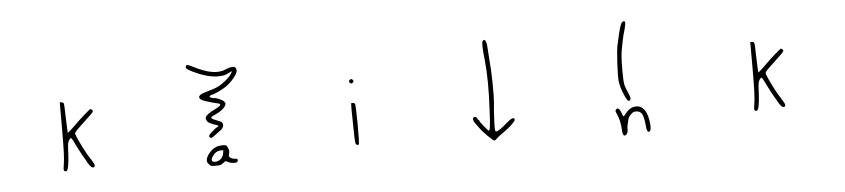

<svg xmlns="http://www.w3.org/2000/svg" viewBox="-46 -993 6092 1385"><g transform="rotate(-5 3000.0 -300.0)"><path d="M391 -285V-482H403Q415 -482 419 -473Q423 -465 425 -362Q428 -261 430 -259Q431 -258 443 -268.5Q455 -279 473 -296Q518 -341 560 -378Q602 -415 607 -415Q613 -415 620 -407Q626 -400 620.5 -392Q615 -384 584 -355Q508 -284 494 -269Q480 -254 482 -246Q494 -210 525.5 -148Q557 -86 587 -42Q616 2 591 6Q580 8 563 -16Q547 -39 547 -43Q547 -45 530 -72Q514 -98 490 -146Q456 -217 450 -219Q445 -221 434 -205Q427 -194 424.5 -176.5Q422 -159 420 -106Q414 14 393 17Q388 17 381 13Q377 10 377 0.5Q377 -9 382 -40Q391 -88 391 -285Z M1533 -14 1536 -36H1517Q1480 -35 1457 2Q1444 21 1447.5 31.5Q1451 42 1469 42Q1494 42 1511.5 26.5Q1529 11 1533 -14ZM1490 -65Q1508 -72 1534 -72Q1554 -72 1559 -69.5Q1564 -67 1571 -51Q1577 -37 1578 -29.5Q1579 -22 1576 -9Q1572 6 1573 10.5Q1574 15 1583 22Q1595 32 1612 32Q1628 32 1633 39Q1638 46 1629 56Q1623 64 1599 61.5Q1575 59 1560 50Q1551 44 1546 44.5Q1541 45 1528 56Q1515 66 1505.5 68.5Q1496 71 1472 71Q1447 71 1439.5 68.5Q1432 66 1424 56Q1411 42 1411 29Q1411 5 1436 -25Q1461 -55 1490 -65ZM1320 -664Q1323 -672 1333 -670.5Q1343 -669 1368 -656Q1448 -615 1504.5 -605.5Q1561 -596 1606 -616Q1643 -632 1662.5 -628.5Q1682 -625 1682 -601Q1682 -581 1654.5 -547.5Q1627 -514 1591 -489Q1570 -475 1534.5 -458.5Q1499 -442 1489 -442Q1481 -442 1474 -434Q1470 -430 1471.5 -427.5Q1473 -425 1482 -421Q1496 -416 1504 -416Q1518 -416 1542.5 -405Q1567 -394 1574 -384Q1581 -375 1581.5 -370.5Q1582 -366 1576 -354Q1559 -323 1498 -296Q1468 -283 1470 -276Q1472 -268 1505 -256Q1539 -244 1546 -235Q1553 -225 1549 -209Q1545 -193 1533 -184Q1532 -184 1516 -171.5Q1500 -159 1490 -152Q1469 -134 1459 -132.5Q1449 -131 1444 -143Q1440 -153 1469 -177Q1496 -202 1506 -205Q1516 -208 1515.5 -213Q1515 -218 1504 -221Q1485 -226 1455 -240Q1441 -247 1434 -261.5Q1427 -276 1432 -286Q1443 -307 1507 -338Q1570 -369 1522 -377Q1499 -382 1489 -385Q1486 -386 1479 -388Q1472 -390 1462 -393Q1452 -396 1445 -398Q1396 -413 1396 -431.5Q1396 -450 1437 -462Q1511 -483 1536 -495Q1561 -507 1591 -531Q1621 -555 1634 -574Q1651 -598 1646 -598Q1644 -598 1636 -594Q1607 -578 1590 -574Q1573 -570 1539 -570Q1465 -572 1365 -620Q1333 -636 1324 -644.5Q1315 -653 1320 -664Z M2484 -291Q2487 -296 2497 -294.5Q2507 -293 2511 -288Q2517 -281 2518 -139.5Q2519 2 2513 8Q2508 13 2497 8Q2490 4 2488 -17.5Q2486 -39 2485 -142Q2482 -285 2484 -291ZM2486 -459Q2493 -467 2499 -467Q2505 -467 2512 -459Q2518 -451 2512 -443Q2505 -435 2499 -435Q2493 -435 2486 -443Q2479 -451 2486 -459Z M3469 -658Q3476 -665 3480 -665Q3487 -665 3493 -648.5Q3499 -632 3499 -610Q3500 -590 3505 -521Q3512 -450 3513.5 -350.5Q3515 -251 3511 -206Q3505 -154 3502 -77Q3500 -30 3501 -16Q3502 -2 3507 0Q3522 6 3588 -52Q3644 -102 3650 -74Q3652 -66 3622.5 -37.5Q3593 -9 3557 15Q3523 38 3511 51Q3497 65 3491 65Q3483 65 3444.5 27Q3406 -11 3386 -40Q3361 -72 3354.5 -85Q3348 -98 3351 -107Q3355 -118 3365 -117Q3375 -116 3381 -105Q3386 -92 3391 -92Q3395 -92 3395 -85Q3395 -80 3422.5 -46Q3450 -12 3456 -10Q3459 -9 3461.5 -14Q3464 -19 3466.5 -36Q3469 -53 3471 -81Q3473 -109 3475 -157Q3487 -373 3472 -516Q3457 -646 3469 -658Z M4384 -82Q4405 -105 4427 -40Q4429 -36 4430 -32Q4433 -23 4444 -37Q4447 -41 4452 -47Q4484 -89 4526.5 -91Q4569 -93 4594 -53Q4612 -24 4619 30.5Q4626 85 4613 96Q4597 109 4590 74Q4588 63 4587 46Q4582 -10 4569 -32.5Q4556 -55 4528 -55Q4513 -55 4505.5 -51.5Q4498 -48 4487 -36Q4470 -19 4467 -4Q4465 4 4459 29Q4454 46 4454 71Q4454 94 4443 104Q4434 112 4428 111Q4422 110 4418 100Q4414 90 4414 72Q4410 0 4388 -47Q4380 -65 4379.5 -70.5Q4379 -76 4384 -82ZM4478 -700Q4484 -710 4492.5 -711Q4501 -712 4504 -704Q4507 -697 4496 -653Q4483 -610 4479 -589Q4478 -583 4472.5 -557Q4467 -531 4465 -519Q4454 -470 4454 -368Q4454 -286 4458.5 -260Q4463 -234 4488 -179Q4496 -160 4494.5 -148Q4493 -136 4482 -136Q4475 -136 4467.5 -147.5Q4460 -159 4447 -191Q4425 -245 4421 -281.5Q4417 -318 4422 -410Q4429 -519 4433 -534Q4436 -545 4446 -592Q4465 -679 4478 -700Z M5391 -285V-482H5403Q5415 -482 5419 -473Q5423 -465 5425 -362Q5428 -261 5430 -259Q5431 -258 5443 -268.5Q5455 -279 5473 -296Q5518 -341 5560 -378Q5602 -415 5607 -415Q5613 -415 5620 -407Q5626 -400 5620.5 -392Q5615 -384 5584 -355Q5508 -284 5494 -269Q5480 -254 5482 -246Q5494 -210 5525.5 -148Q5557 -86 5587 -42Q5616 2 5591 6Q5580 8 5563 -16Q5547 -39 5547 -43Q5547 -45 5530 -72Q5514 -98 5490 -146Q5456 -217 5450 -219Q5445 -221 5434 -205Q5427 -194 5424.5 -176.5Q5422 -159 5420 -106Q5414 14 5393 17Q5388 17 5381 13Q5377 10 5377 0.5Q5377 -9 5382 -40Q5391 -88 5391 -285Z"/></g></svg>

Font: sitelen luka ante tan jan Iwi
Style: Regular
Weight: 400
Designer: jan Iwi
Foundry: SP Font Maker - https://wasokeli.github.io/sp-font-maker
Version: Version 1.0